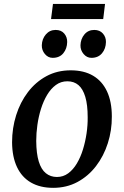

<svg xmlns="http://www.w3.org/2000/svg" viewBox="-20 -914 610 946"><path d="M328.5 -567.5Q393.5 -567.5 438.5 -541Q483.5 -514.5 507.2 -463.8Q531 -413 531 -340Q531.5 -271.5 511.2 -208.2Q491 -145 453 -95.5Q415 -46 361.5 -17.2Q308 11.5 242 11.5Q178 11.5 132.8 -14.5Q87.5 -40.5 63.8 -90.8Q40 -141 39.5 -213Q39.5 -282.5 59.5 -346.2Q79.5 -410 117.5 -460Q155.5 -510 208.8 -538.8Q262 -567.5 328.5 -567.5ZM312 -513.5Q280 -513.5 255.2 -495.2Q230.5 -477 212.2 -446.5Q194 -416 182 -377.8Q170 -339.5 164.2 -298.5Q158.5 -257.5 158.5 -219.5Q159 -157.5 171 -118.2Q183 -79 206 -60.5Q229 -42 260.5 -42Q291.5 -42 316 -60Q340.5 -78 358.8 -108.8Q377 -139.5 388.8 -177.8Q400.5 -216 406.5 -256.8Q412.5 -297.5 412 -336Q412 -398 400.2 -437Q388.5 -476 366.5 -494.8Q344.5 -513.5 312 -513.5ZM239.5 -629Q217 -629 201.2 -647.8Q185.5 -666.5 186 -691Q187 -722.5 206 -744.5Q225 -766.5 254 -766.5Q281.5 -766.5 296.5 -748.8Q311.5 -731 311 -707Q310.5 -674.5 292 -651.8Q273.5 -629 239.5 -629ZM430.5 -629Q408 -629 392 -647.8Q376 -666.5 376.5 -691Q377.5 -722.5 396 -744.5Q414.5 -766.5 444.5 -766.5Q471.5 -766.5 487 -748.8Q502.5 -731 502 -707Q501.5 -674.5 482.8 -651.8Q464 -629 430.5 -629ZM241 -894.5H497.5L488.5 -820H231.5Z"/></svg>

Font: Merriweather 20pt Medium
Style: Italic
Weight: 500
Italic angle: -7.8°
Version: Version 2.101